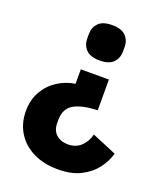

<svg xmlns="http://www.w3.org/2000/svg" viewBox="-134 -625 762 899"><g transform="rotate(20 247.0 -176.0)"><path d="M260 185Q190 185 137.5 159Q85 133 56 86.5Q27 40 27 -21Q27 -77 51 -119Q75 -161 115 -187Q155 -213 202 -220V-292H342V-139Q263 -136 223.5 -112.5Q184 -89 184 -33V-19Q184 19 206.5 39Q229 59 265 59Q304 59 329.5 35Q355 11 364 -26L486 25Q475 65 447.5 101.5Q420 138 374 161.5Q328 185 260 185ZM270 -361Q223 -361 202 -383Q181 -405 181 -437V-461Q181 -493 202 -515Q223 -537 270 -537Q317 -537 338 -515Q359 -493 359 -461V-437Q359 -405 338 -383Q317 -361 270 -361Z"/></g></svg>

Font: IBM Plex Sans Var
Style: Regular
Weight: 400
Designer: Mike Abbink, Paul van der Laan, Pieter van Rosmalen
Foundry: Bold Monday
Version: Version 3.000